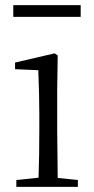

<svg xmlns="http://www.w3.org/2000/svg" viewBox="-20 -732 368 752"><path d="M296 -712V-666H32V-712ZM44 -27 131 -36Q134 -119 134 -227V-285Q134 -357 130 -457L39 -461V-487L194 -523L206 -515L204 -378V-227L206 -35L285 -27V0H44Z"/></svg>

Font: GL-CurulMinamoto Light
Style: Regular
Weight: 300
Designer: Eunice (kana); Ryoko NISHIZUKA 西塚涼子 (ideographs); Frank Grießhammer (Latin, Greek & Cyrillic); Wenlong ZHANG
Foundry: Gutenberg Labo; Adobe
Version: Version 1.002